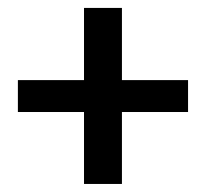

<svg xmlns="http://www.w3.org/2000/svg" viewBox="-20 -497 517 482"><path d="M452.1 -295.9V-215.8H286.1V-35.2H190.9V-215.8H24.9V-295.9H190.9V-477.1H286.1V-295.9Z"/></svg>

Font: Neutral Grotesk
Style: Regular
Weight: 400
Designer: Nawras Khrais
Foundry: Nawras Khrais
Version: Version 1.000;PS 001.000;hotconv 1.0.88;makeotf.lib2.5.64775